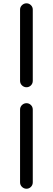

<svg xmlns="http://www.w3.org/2000/svg" viewBox="-20 -859 320 1164"><path d="M101.6 -369.1V-800.8Q101.6 -816.4 113.3 -827.6Q125 -838.9 140.6 -838.9Q156.2 -838.9 167.5 -827.6Q178.7 -816.4 178.7 -800.8V-369.1Q178.7 -352.5 167.5 -341.3Q156.2 -330.1 140.6 -330.1Q125 -330.1 113.3 -341.3Q101.6 -352.5 101.6 -369.1ZM101.6 246.1V-194.3Q101.6 -210.9 113.3 -222.2Q125 -233.4 140.6 -233.4Q156.2 -233.4 167.5 -222.2Q178.7 -210.9 178.7 -194.3V246.1Q178.7 262.7 167.5 273.9Q156.2 285.2 140.6 285.2Q125 285.2 113.3 273.9Q101.6 262.7 101.6 246.1Z"/></svg>

Font: Gen Jyuu Gothic P Medium
Style: Regular
Weight: 500
Designer: [Source Han Sans]
Ryoko NISHIZUKA  (kana & ideographs); Paul D. Hunt (Latin, Greek & Cyrillic); Wenlong ZHANG  (bopomofo
Version: Version 1.002.20150607